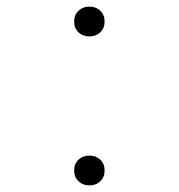

<svg xmlns="http://www.w3.org/2000/svg" viewBox="-20 -550 540 580"><path d="M250 -440Q230 -440 217 -452.5Q204 -465 204 -485Q204 -505 217 -517.5Q230 -530 250 -530Q270 -530 283 -517.5Q296 -505 296 -485Q296 -465 283 -452.5Q270 -440 250 -440ZM250 10Q230 10 217 -2.5Q204 -15 204 -35Q204 -55 217 -67.5Q230 -80 250 -80Q270 -80 283 -67.5Q296 -55 296 -35Q296 -15 283 -2.5Q270 10 250 10Z"/></svg>

Font: M PLUS 1 Code Thin
Style: Regular
Weight: 250
Designer: Coji Morishita
Foundry: UNDERFOREST DESIGN
Version: Version 1.002